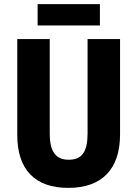

<svg xmlns="http://www.w3.org/2000/svg" viewBox="-20 -904 667 934"><path d="M466 -884H163V-780H466ZM564 -250V-714H406V-255C406 -164 378 -127 314 -127C253 -127 222 -164 222 -254V-714H64V-247C64 -78 151 10 312 10C478 10 564 -83 564 -250Z"/></svg>

Font: Noto Sans Khmer Condensed ExtraBold
Style: Regular
Weight: 800
Width: 3
Designer: Danh Hong and the Monotype Design Team
Foundry: Monotype Imaging Inc.
Version: Version 2.004